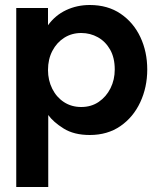

<svg xmlns="http://www.w3.org/2000/svg" viewBox="-20 -528 638 768"><path d="M45 220V-496H172V-427Q201 -467 244.5 -487.5Q288 -508 339 -508Q411 -508 462.5 -473Q514 -438 541.5 -379.5Q569 -321 569 -250Q569 -179 541 -119Q513 -59 461.5 -23.5Q410 12 339 12Q276 12 234.5 -14Q193 -40 173 -68V220ZM305 -100Q345 -100 375 -120.5Q405 -141 422 -175Q439 -209 439 -250Q439 -297 420.5 -329.5Q402 -362 371.5 -379Q341 -396 305 -396Q267 -396 237 -377Q207 -358 189.5 -324.5Q172 -291 172 -248Q172 -207 189 -173Q206 -139 236 -119.5Q266 -100 305 -100Z"/></svg>

Font: Rethink Sans
Style: Bold
Weight: 700
Designer: The Rethink Sans project authors (Hans Thiessen). DM Sans designed by Colophon Foundry.
Foundry: Rethink Communications LLC
Version: Version 1.001